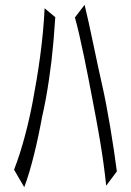

<svg xmlns="http://www.w3.org/2000/svg" viewBox="-20 -756 540 792"><path d="M115 -337C98 -246 70 -137 38 -56L80 16C108 -56 136 -176 154 -276C175 -364 193 -495 199 -570C202 -593 205 -653 208 -685L164 -722C158 -588 137 -453 115 -337ZM289 -684C311 -607 341 -454 361 -348C382 -239 405 -118 418 10L462 -49C449 -153 422 -316 402 -402C381 -493 349 -656 329 -736Z"/></svg>

Font: 寒蝉无机体 CompactMedium
Style: Regular
Weight: 500
Width: 3
Designer: ChillTanhei {Warren2060}; 
Source Han Sans {Ryoko NISHIZUKA 西塚涼子 (kana, bopomofo & ideographs); Paul D. Hunt (Latin, Gre
Foundry: ChillType&Adobe
Version: Version 1.000;Glyphs 3.1.1 (3135)